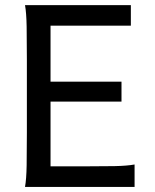

<svg xmlns="http://www.w3.org/2000/svg" viewBox="-20 -733 606 753"><path d="M456.5 -412.6V-334.5H178.2V-80.6H307.1Q379.9 -80.6 429.2 -81.5Q478.5 -82.5 507.8 -87.9V0H78.1Q83.5 -29.3 84.5 -84.7Q85.4 -140.1 85.4 -212.4V-500.5Q85.4 -572.8 84.5 -628.2Q83.5 -683.6 78.1 -712.9H493.2V-632.3H178.2V-412.6Z"/></svg>

Font: Andika APac
Style: Regular
Weight: 400
Designer: Victor Gaultney, Annie Olsen, Julie Remington, Don Collingsworth, Eric Hays, Becca Hirsbrunner
Foundry: SIL International
Version: Version 5.000